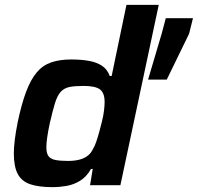

<svg xmlns="http://www.w3.org/2000/svg" viewBox="-20 -763 815 791"><path d="M196 8Q140 8 104.5 -4Q69 -16 53 -46.5Q37 -77 37 -131Q37 -156 41 -188Q45 -220 53 -260Q69 -336 88 -386Q107 -436 131.5 -465Q156 -494 191 -506Q226 -518 273 -518Q313 -518 345 -512.5Q377 -507 399.5 -492.5Q422 -478 432 -450H440L501 -743H634L476 0H351L362 -67H355Q336 -34 309.5 -18Q283 -2 254 3Q225 8 196 8ZM260 -100Q288 -100 308 -105.5Q328 -111 341.5 -121.5Q355 -132 363 -149Q370 -160 376.5 -179Q383 -198 389 -220Q395 -242 400.5 -264.5Q406 -287 408.5 -307.5Q411 -328 411 -343Q411 -380 392 -394.5Q373 -409 324 -409Q288 -409 266 -404.5Q244 -400 230 -384.5Q216 -369 206.5 -338Q197 -307 185 -255Q178 -222 174.5 -197.5Q171 -173 171 -156Q171 -132 179.5 -120Q188 -108 208 -104Q228 -100 260 -100ZM590 -435 646 -624 663 -688H775L759 -624L667 -435Z"/></svg>

Font: Saira Thin SemiBold
Style: Italic
Weight: 600
Italic angle: -12°
Version: Version 1.101